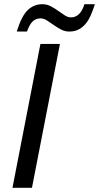

<svg xmlns="http://www.w3.org/2000/svg" viewBox="-20 -898 474 918"><path d="M39.6 0 173.3 -688H266.6L132.8 0ZM311 -747.1Q290.5 -747.1 272 -756.8Q253.4 -766.6 236.6 -778.6Q219.7 -790.5 204.3 -800.3Q189 -810.1 173.8 -810.1Q151.4 -810.1 136.2 -795.7Q121.1 -781.2 108.9 -747.1H60.1Q83 -821.3 112.5 -849.6Q142.1 -877.9 182.6 -877.9Q204.1 -877.9 222.7 -868.2Q241.2 -858.4 257.8 -846.4Q274.4 -834.5 289.6 -824.7Q304.7 -814.9 319.3 -814.9Q363.8 -814.9 383.8 -877.9H433.6Q416.5 -824.7 400.9 -800Q385.3 -775.4 363.3 -761.2Q341.3 -747.1 311 -747.1Z"/></svg>

Font: Liberation Sans
Style: Italic
Weight: 400
Italic angle: -12°
Designer: Steve Matteson
Foundry: Ascender Corporation
Version: Version 2.1.5